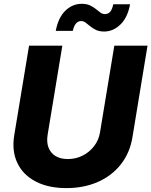

<svg xmlns="http://www.w3.org/2000/svg" viewBox="-20 -964 784 994"><path d="M323.7 9.8Q229.5 9.8 164.1 -24.7Q98.6 -59.1 69.6 -120.8Q40.5 -182.6 53.7 -263.7L130.4 -727.5H302.7L226.6 -266.6Q220.2 -228.5 231.2 -200Q242.2 -171.4 267.8 -156Q293.5 -140.6 331.1 -140.6Q373.5 -140.6 408.9 -158.9Q444.3 -177.2 467.8 -208.3Q491.2 -239.3 497.6 -277.8L571.8 -727.5H743.7L665.5 -252.4Q651.9 -171.4 605 -112.3Q558.1 -53.2 485.8 -21.7Q413.6 9.8 323.7 9.8ZM519.5 -800.8Q494.1 -800.8 476.8 -809.1Q459.5 -817.4 446.8 -828.1Q434.1 -838.9 423.3 -846.9Q412.6 -855 399.9 -855Q383.8 -855 372.8 -841.6Q361.8 -828.1 356.9 -804.2H268.6Q281.7 -873.5 318.6 -908.9Q355.5 -944.3 402.8 -944.3Q428.2 -944.3 445.6 -936.3Q462.9 -928.2 475.8 -917.7Q488.8 -907.2 499.5 -899.2Q510.3 -891.1 522.9 -891.1Q541.5 -891.1 551.5 -904.3Q561.5 -917.5 566.4 -941.9H653.3Q641.1 -873.5 603.5 -837.2Q565.9 -800.8 519.5 -800.8Z"/></svg>

Font: Inter 17pt ExtraBold
Style: Italic
Weight: 800
Italic angle: -9.3988°
Version: Version 4.001;git-66647c0bb